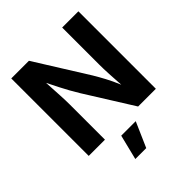

<svg xmlns="http://www.w3.org/2000/svg" viewBox="-256 -885 1275 1275"><g transform="rotate(-45 381.0 -247.5)"><path d="M65.9 0V-727.5H231.9L461.9 -359.4Q483.4 -323.7 506.3 -281Q529.3 -238.3 553.2 -181.2Q549.3 -234.9 546.6 -288.8Q543.9 -342.8 543.9 -378.4V-727.5H696.3V0H529.8L320.8 -334Q300.8 -366.7 283.7 -397.5Q266.6 -428.2 248.8 -463.1Q231 -498 208.5 -543.5Q212.4 -477.5 215.3 -422.1Q218.3 -366.7 218.3 -334.5V0ZM270 233.4 313.5 57.6H449.7L372.6 233.4Z"/></g></svg>

Font: Inter
Style: Bold
Weight: 700
Designer: Rasmus Andersson
Foundry: rsms
Version: Version 4.001;git-9221beed3